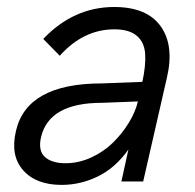

<svg xmlns="http://www.w3.org/2000/svg" viewBox="-20 -516 555 546"><path d="M155.3 9.8Q82.5 9.8 45.7 -32Q8.8 -73.7 25.4 -143.6Q56.2 -278.8 270 -278.8L384.8 -283.2Q395 -329.6 392.8 -362.8Q390.6 -396 368.9 -414.3Q347.2 -432.6 305.2 -432.6Q217.3 -432.6 149.9 -357.4L103 -405.3Q189.5 -496.1 304.7 -496.1Q397.9 -496.1 437 -441.2Q476.1 -386.2 454.6 -294.9L387.2 0H325.2L345.2 -90.8Q308.1 -38.6 258.5 -14.4Q209 9.8 155.3 9.8ZM166.5 -51.8Q203.6 -51.8 239.3 -68.1Q274.9 -84.5 301.3 -110.4Q327.6 -136.2 346.4 -167Q365.2 -197.8 372.1 -227.5L269.5 -223.6Q119.6 -223.6 96.7 -126Q87.9 -87.4 107.7 -69.6Q127.4 -51.8 166.5 -51.8Z"/></svg>

Font: HK Grotesk Italic
Style: Regular
Weight: 400
Italic angle: -13°
Designer: Alfredo Marco Pradil and Stefan Peev
Foundry: Hanken Design Co.
Version: Version 1.000;PS 001.000;hotconv 1.0.88;makeotf.lib2.5.64775